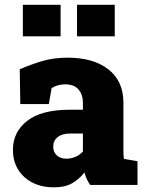

<svg xmlns="http://www.w3.org/2000/svg" viewBox="-20 -782 610 812"><path d="M208 10.3Q131.3 10.3 83 -33.2Q34.7 -76.7 34.7 -148.9Q34.7 -223.1 94.5 -270.5Q154.3 -317.9 275.4 -317.9H330.6V-349.1Q330.6 -380.9 312.5 -403.1Q294.4 -425.3 255.4 -425.3Q222.7 -425.3 198.2 -409.2L186.5 -341.8H65.9L63.5 -488.8Q108.4 -508.8 157.5 -523.4Q206.5 -538.1 267.1 -538.1Q375 -538.1 438.5 -488.5Q502 -439 502 -347.2V-152.3Q502 -141.1 502.2 -130.4Q502.4 -119.6 504.4 -109.9L561.5 -100.1V0H361.3Q355 -8.8 347.7 -23.4Q340.3 -38.1 337.4 -52.7Q313.5 -22.9 283.7 -6.3Q253.9 10.3 208 10.3ZM260.7 -110.8Q279.3 -110.8 298.1 -118.4Q316.9 -126 330.6 -141.1V-217.3H277.3Q242.7 -217.3 223.9 -202.1Q205.1 -187 205.1 -162.1Q205.1 -138.2 220.7 -124.5Q236.3 -110.8 260.7 -110.8ZM305.7 -628.4V-761.7H465.3V-628.4ZM76.7 -628.4V-761.7H236.3V-628.4Z"/></svg>

Font: Roboto Slab Black
Style: Regular
Weight: 900
Designer: Google
Version: Version 2.000; ttfautohint (v1.8.1.43-b0c9)